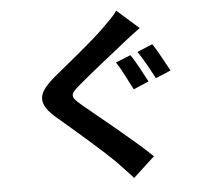

<svg xmlns="http://www.w3.org/2000/svg" viewBox="-59 -885 1118 1024"><g transform="rotate(-5 500.0 -372.5)"><path d="M655 -578Q665 -564 676.5 -544.5Q688 -525 699.5 -504Q711 -483 721.5 -463Q732 -443 739 -430L657 -395Q649 -410 639 -430Q629 -450 618 -471Q607 -492 596 -511.5Q585 -531 575 -546ZM776 -626Q786 -612 797.5 -592.5Q809 -573 820.5 -552Q832 -531 842.5 -511.5Q853 -492 861 -478L780 -444Q771 -460 760.5 -479.5Q750 -499 739 -519Q728 -539 716 -558Q704 -577 694 -592ZM717 -718Q693 -701 670 -683Q647 -665 629 -651Q605 -631 570.5 -604Q536 -577 499.5 -548Q463 -519 428.5 -490.5Q394 -462 369 -441Q349 -424 339.5 -412.5Q330 -401 330 -390.5Q330 -380 340 -368Q350 -356 370 -339Q398 -315 444.5 -277.5Q491 -240 543 -196.5Q595 -153 645.5 -109.5Q696 -66 733 -30L618 76Q598 53 575.5 30Q553 7 532 -16Q511 -37 475 -70Q439 -103 397 -140Q355 -177 312.5 -213.5Q270 -250 236 -279Q199 -310 181.5 -337Q164 -364 165.5 -389.5Q167 -415 187 -441.5Q207 -468 244 -499Q273 -523 311 -554Q349 -585 388 -617.5Q427 -650 463 -681.5Q499 -713 524 -738Q545 -758 567 -781Q589 -804 600 -821Z"/></g></svg>

Font: SpoqaHanSansJP-Bold
Style: Regular
Weight: 700
Designer: [Source Han Sans]
Ryoko NISHIZUKA  (kana & ideographs); Paul D. Hunt (Latin, Greek & Cyrillic); Wenlong ZHANG  (bopomofo
Foundry: Spoqa (http://bi.spoqa.com)
Version: Version 1.002.20150607